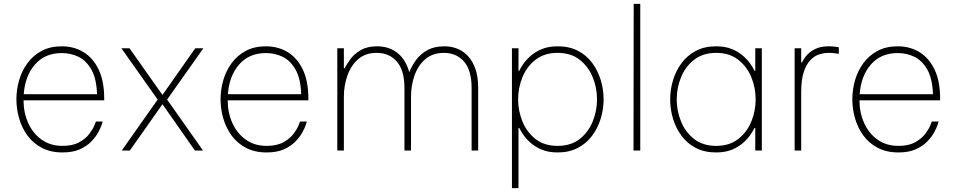

<svg xmlns="http://www.w3.org/2000/svg" viewBox="-20 -780 4957 995"><path d="M304 10Q242 10 196.5 -14Q151 -38 122 -78Q93 -118 79 -167Q65 -216 65 -265Q65 -315 79 -364Q93 -413 122.5 -453Q152 -493 196 -516.5Q240 -540 300 -540Q364 -540 413.5 -509.5Q463 -479 491.5 -419Q520 -359 520 -270V-260H102Q102 -197 126 -143Q150 -89 195.5 -56.5Q241 -24 304 -24Q357 -24 391 -43Q425 -62 443.5 -87Q462 -112 469.5 -131Q477 -150 477 -150H512Q512 -150 507 -134Q502 -118 489 -94Q476 -70 452.5 -46Q429 -22 393 -6Q357 10 304 10ZM103 -292H483Q480 -373 453.5 -419.5Q427 -466 387 -485.5Q347 -505 300 -505Q213 -505 161.5 -446Q110 -387 103 -292Z M653 0H611L797 -264L609 -530H651L822 -288L992 -530H1034L846 -264L1032 0H990L822 -240Z M1362 10Q1300 10 1254.5 -14Q1209 -38 1180 -78Q1151 -118 1137 -167Q1123 -216 1123 -265Q1123 -315 1137 -364Q1151 -413 1180.5 -453Q1210 -493 1254 -516.5Q1298 -540 1358 -540Q1422 -540 1471.5 -509.5Q1521 -479 1549.5 -419Q1578 -359 1578 -270V-260H1160Q1160 -197 1184 -143Q1208 -89 1253.5 -56.5Q1299 -24 1362 -24Q1415 -24 1449 -43Q1483 -62 1501.5 -87Q1520 -112 1527.5 -131Q1535 -150 1535 -150H1570Q1570 -150 1565 -134Q1560 -118 1547 -94Q1534 -70 1510.5 -46Q1487 -22 1451 -6Q1415 10 1362 10ZM1161 -292H1541Q1538 -373 1511.5 -419.5Q1485 -466 1445 -485.5Q1405 -505 1358 -505Q1271 -505 1219.5 -446Q1168 -387 1161 -292Z M1762 0H1728V-530H1762V-426H1766Q1776 -446 1795.5 -473Q1815 -500 1849 -520Q1883 -540 1934 -540Q1987 -540 2026.5 -515Q2066 -490 2088 -442Q2110 -394 2110 -325V0H2076V-325Q2076 -415 2037 -460.5Q1998 -506 1932 -506Q1874 -506 1836.5 -473.5Q1799 -441 1780.5 -389Q1762 -337 1762 -278ZM2110 0H2076V-408H2102Q2115 -441 2137.5 -471Q2160 -501 2195.5 -520.5Q2231 -540 2282 -540Q2335 -540 2374.5 -515Q2414 -490 2436 -442Q2458 -394 2458 -325V0H2424V-325Q2424 -415 2385 -460.5Q2346 -506 2280 -506Q2223 -506 2185 -474Q2147 -442 2128.5 -390Q2110 -338 2110 -278Z M2667 195H2633V-530H2667V-413H2671Q2677 -427 2691.5 -448Q2706 -469 2729.5 -490Q2753 -511 2787.5 -525.5Q2822 -540 2870 -540Q2930 -540 2974.5 -517Q3019 -494 3048.5 -454.5Q3078 -415 3093 -366Q3108 -317 3108 -265Q3108 -214 3093 -165Q3078 -116 3048.5 -76.5Q3019 -37 2974.5 -13.5Q2930 10 2870 10Q2822 10 2787.5 -4.5Q2753 -19 2729.5 -40Q2706 -61 2691.5 -82.5Q2677 -104 2671 -117H2667ZM2665 -265Q2665 -206 2687.5 -150.5Q2710 -95 2755.5 -59.5Q2801 -24 2869 -24Q2939 -24 2984 -59.5Q3029 -95 3051.5 -150.5Q3074 -206 3074 -265Q3074 -325 3051.5 -380Q3029 -435 2984 -470.5Q2939 -506 2869 -506Q2801 -506 2755.5 -470.5Q2710 -435 2687.5 -380Q2665 -325 2665 -265Z M3298 0H3263L3264 -760H3298Z M3691 -540Q3739 -540 3773.5 -525.5Q3808 -511 3831.5 -490Q3855 -469 3869.5 -448Q3884 -427 3890 -413H3894V-530H3928V0H3894V-117H3890Q3884 -104 3869.5 -82.5Q3855 -61 3831.5 -40Q3808 -19 3773.5 -4.5Q3739 10 3691 10Q3631 10 3586.5 -13Q3542 -36 3512.5 -75.5Q3483 -115 3468 -164Q3453 -213 3453 -265Q3453 -316 3468 -365Q3483 -414 3512.5 -453.5Q3542 -493 3586.5 -516.5Q3631 -540 3691 -540ZM3692 -506Q3623 -506 3577.5 -470.5Q3532 -435 3509.5 -380Q3487 -325 3487 -265Q3487 -205 3509.5 -150Q3532 -95 3577.5 -59.5Q3623 -24 3692 -24Q3760 -24 3805.5 -59.5Q3851 -95 3873.5 -150Q3896 -205 3896 -265Q3896 -325 3873.5 -380Q3851 -435 3805.5 -470.5Q3760 -506 3692 -506Z M4132 0H4098V-530H4132V-456H4136Q4147 -479 4165 -498Q4183 -517 4210 -528.5Q4237 -540 4274 -540Q4295 -540 4311 -537.5Q4327 -535 4327 -535V-501Q4327 -501 4310.5 -503.5Q4294 -506 4275 -506Q4250 -506 4225 -498Q4200 -490 4179 -468Q4158 -446 4145 -406Q4132 -366 4132 -302Z M4636 10Q4574 10 4528.5 -14Q4483 -38 4454 -78Q4425 -118 4411 -167Q4397 -216 4397 -265Q4397 -315 4411 -364Q4425 -413 4454.5 -453Q4484 -493 4528 -516.5Q4572 -540 4632 -540Q4696 -540 4745.5 -509.5Q4795 -479 4823.5 -419Q4852 -359 4852 -270V-260H4434Q4434 -197 4458 -143Q4482 -89 4527.5 -56.5Q4573 -24 4636 -24Q4689 -24 4723 -43Q4757 -62 4775.5 -87Q4794 -112 4801.5 -131Q4809 -150 4809 -150H4844Q4844 -150 4839 -134Q4834 -118 4821 -94Q4808 -70 4784.5 -46Q4761 -22 4725 -6Q4689 10 4636 10ZM4435 -292H4815Q4812 -373 4785.5 -419.5Q4759 -466 4719 -485.5Q4679 -505 4632 -505Q4545 -505 4493.5 -446Q4442 -387 4435 -292Z"/></svg>

Font: Be Vietnam Pro Variable Thin
Style: Regular
Weight: 100
Designer: Lam Bao, Tony Le, Vietanh Nguyen
Foundry: Yellow Type Foundry
Version: Version 1.002